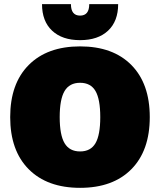

<svg xmlns="http://www.w3.org/2000/svg" viewBox="-20 -893 769 923"><path d="M548 -873Q548 -791 499.5 -745.5Q451 -700 365 -700Q279 -700 230.5 -745.5Q182 -791 182 -873H321Q321 -818 365 -818Q409 -818 409 -873ZM118 -580.5Q207 -670 365 -670Q523 -670 611.5 -580.5Q700 -491 700 -330Q700 -169 611.5 -79.5Q523 10 365 10Q207 10 118 -79.5Q29 -169 29 -330Q29 -491 118 -580.5ZM439 -455.5Q416 -495 365 -495Q314 -495 290.5 -455.5Q267 -416 267 -330Q267 -244 290.5 -204.5Q314 -165 365 -165Q416 -165 439 -204.5Q462 -244 462 -330Q462 -416 439 -455.5Z"/></svg>

Font: Elaine Sans Black
Style: Regular
Weight: 900
Designer: Wei Huang
Foundry: Wei Huang
Version: Version 2.001;December 24, 2019;FontCreator 12.0.0.2547 64-b